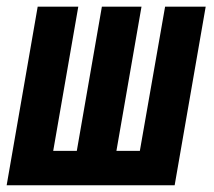

<svg xmlns="http://www.w3.org/2000/svg" viewBox="-27 -548 634 568"><path d="M204.6 -528.3H84.5L-7.3 0H489.7L581.5 -528.3H461.4L386.7 -101.6H317.4L391.6 -528.3H274.4L200.2 -101.6H130.4Z"/></svg>

Font: Roboto Mono SemiBold
Style: Italic
Weight: 600
Italic angle: -10°
Monospace: yes
Designer: Google
Version: Version 3.000